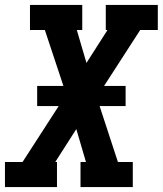

<svg xmlns="http://www.w3.org/2000/svg" viewBox="-24 -755 657 775"><path d="M-4 0V-101H67L213 -327H126V-408H232L157 -634H97V-735H308V-634H286L325 -501L410 -634H403V-735H613V-634H542L396 -408H483V-327H378L452 -101H512V0H301V-101H323L284 -234L199 -101H206V0Z"/></svg>

Font: Iosevka Etoile Oblique
Style: Bold
Weight: 700
Italic angle: -9°
Designer: Belleve Invis
Foundry: Belleve Invis
Version: Version 15.5.2; ttfautohint (v1.8.4)